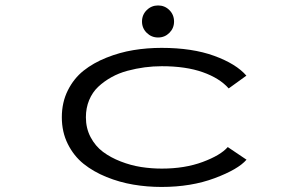

<svg xmlns="http://www.w3.org/2000/svg" viewBox="-20 -692 1090 722"><path d="M514 -611Q514 -636.5 531.8 -654Q549.5 -671.5 574.5 -671.5Q599.5 -671.5 617 -654Q634.5 -636.5 634.5 -611Q634.5 -586 617 -568.5Q599.5 -551 574.5 -551Q549.5 -551 531.8 -568.5Q514 -586 514 -611ZM907 -91.5Q875.5 -55 787.2 -22Q699 11 587.5 11Q533 11 481.2 2.2Q429.5 -6.5 380.2 -26.5Q331 -46.5 294.2 -76Q257.5 -105.5 235 -150.5Q212.5 -195.5 212.5 -251Q212.5 -307 235 -352Q257.5 -397 294.2 -426.2Q331 -455.5 380.5 -475.2Q430 -495 481.5 -503.5Q533 -512 587.5 -512Q703 -512 785.5 -482Q868 -452 906.5 -407.5L840 -359.5Q806 -398 742.5 -420.5Q679 -443 588.5 -443Q556 -443 524 -438.8Q492 -434.5 459.2 -425.8Q426.5 -417 398.8 -401.5Q371 -386 349.2 -365.5Q327.5 -345 315.2 -315.5Q303 -286 303 -251Q303 -209.5 320.8 -176Q338.5 -142.5 367.2 -121Q396 -99.5 434 -84.8Q472 -70 510.5 -64Q549 -58 588.5 -58Q675 -58 742.2 -83Q809.5 -108 836.5 -139Z"/></svg>

Font: League Mono Extended Light
Style: Regular
Weight: 300
Width: 9
Designer: Tyler Finck
Foundry: The League of Moveable Type / Tyler Finck
Version: Version 2.210